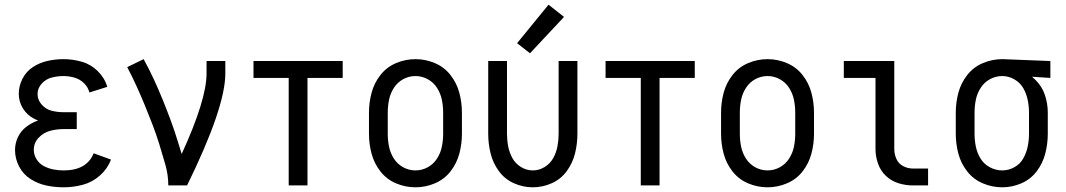

<svg xmlns="http://www.w3.org/2000/svg" viewBox="-20 -790 4540 818"><path d="M251 8Q214 8 178 0.5Q142 -7 110.5 -27Q79 -47 61.5 -80.5Q44 -114 44 -151Q44 -179 56 -205Q68 -231 90.5 -248.5Q113 -266 140 -276L142 -277Q133 -280 124 -285Q95 -300 77.5 -328.5Q60 -357 60 -390Q60 -424 76 -455Q92 -486 120.5 -504.5Q149 -523 182.5 -530.5Q216 -538 250 -538Q290 -538 328.5 -527Q367 -516 396.5 -487Q426 -458 437 -420L361 -396Q355 -419 337.5 -436Q320 -453 296.5 -459.5Q273 -466 250 -466Q225 -466 200 -459.5Q175 -453 157.5 -433.5Q140 -414 140 -389Q140 -364 158 -344Q176 -324 200.5 -318Q225 -312 250 -312H307V-240H250Q221 -240 193 -232.5Q165 -225 144.5 -203Q124 -181 124 -152Q124 -130 136 -111Q148 -92 167.5 -82Q187 -72 208 -68Q229 -64 251 -64Q350 -64 379 -137L453 -110Q438 -71 406 -42.5Q374 -14 333.5 -3Q293 8 251 8Z M697 0Q697 -45 684.5 -88.5Q672 -132 659 -174.5Q646 -217 630 -258.5Q614 -300 597 -341.5Q580 -383 561.5 -423.5Q543 -464 522 -504L592 -538Q615 -496 635 -453Q655 -410 673 -365.5Q691 -321 707.5 -276.5Q724 -232 738 -186Q746 -160 754 -134Q860 -365 860 -477V-530H940V-477Q940 -332 777 0Z M1060 -458V-530H1440V-458ZM1210 0V-530H1290V0Z M1750 8Q1707 8 1667 -9Q1627 -26 1600.5 -60Q1574 -94 1563 -135.5Q1552 -177 1552 -220V-310Q1552 -353 1563 -394.5Q1574 -436 1600.5 -470Q1627 -504 1667 -521Q1707 -538 1750 -538Q1793 -538 1833 -521Q1873 -504 1899.5 -470Q1926 -436 1937 -394.5Q1948 -353 1948 -310V-220Q1948 -177 1937 -135.5Q1926 -94 1899.5 -60Q1873 -26 1833 -9Q1793 8 1750 8ZM1750 -64Q1778 -64 1802.5 -77.5Q1827 -91 1842 -114.5Q1857 -138 1862.5 -165Q1868 -192 1868 -220V-310Q1868 -338 1862.5 -365Q1857 -392 1842 -415.5Q1827 -439 1802.5 -452.5Q1778 -466 1750 -466Q1722 -466 1697.5 -452.5Q1673 -439 1658 -415.5Q1643 -392 1637.5 -365Q1632 -338 1632 -310V-220Q1632 -192 1637.5 -165Q1643 -138 1658 -114.5Q1673 -91 1697.5 -77.5Q1722 -64 1750 -64Z M2238 -563 2183 -606 2317 -770 2383 -718ZM2250 8Q2208 8 2169 -9.5Q2130 -27 2105 -61.5Q2080 -96 2070 -137Q2060 -178 2060 -220V-530H2140V-220Q2140 -193 2145 -166.5Q2150 -140 2163 -116.5Q2176 -93 2199.5 -78.5Q2223 -64 2250 -64Q2277 -64 2300.5 -78.5Q2324 -93 2337 -116.5Q2350 -140 2355 -166.5Q2360 -193 2360 -220V-530H2440V-220Q2440 -178 2430 -137Q2420 -96 2395 -61.5Q2370 -27 2331 -9.5Q2292 8 2250 8Z M2560 -458V-530H2940V-458ZM2710 0V-530H2790V0Z M3250 8Q3207 8 3167 -9Q3127 -26 3100.5 -60Q3074 -94 3063 -135.5Q3052 -177 3052 -220V-310Q3052 -353 3063 -394.5Q3074 -436 3100.5 -470Q3127 -504 3167 -521Q3207 -538 3250 -538Q3293 -538 3333 -521Q3373 -504 3399.5 -470Q3426 -436 3437 -394.5Q3448 -353 3448 -310V-220Q3448 -177 3437 -135.5Q3426 -94 3399.5 -60Q3373 -26 3333 -9Q3293 8 3250 8ZM3250 -64Q3278 -64 3302.5 -77.5Q3327 -91 3342 -114.5Q3357 -138 3362.5 -165Q3368 -192 3368 -220V-310Q3368 -338 3362.5 -365Q3357 -392 3342 -415.5Q3327 -439 3302.5 -452.5Q3278 -466 3250 -466Q3222 -466 3197.5 -452.5Q3173 -439 3158 -415.5Q3143 -392 3137.5 -365Q3132 -338 3132 -310V-220Q3132 -192 3137.5 -165Q3143 -138 3158 -114.5Q3173 -91 3197.5 -77.5Q3222 -64 3250 -64Z M3869 0Q3838 0 3807.5 -9.5Q3777 -19 3754 -41Q3731 -63 3720.5 -93.5Q3710 -124 3710 -155V-458H3575V-530H3790V-155Q3790 -133 3799 -113Q3808 -93 3827.5 -82.5Q3847 -72 3869 -72H3934V0Z M4250 8Q4207 8 4167 -9Q4127 -26 4100.5 -60Q4074 -94 4063 -135.5Q4052 -177 4052 -220V-310Q4052 -353 4063 -394.5Q4074 -436 4100.5 -470Q4127 -504 4167 -521Q4207 -538 4250 -538H4251L4455 -530V-458L4377 -463Q4384 -457 4391 -450Q4419 -423 4431.5 -386Q4444 -349 4444 -310V-220Q4444 -178 4433.5 -136.5Q4423 -95 4397 -60.5Q4371 -26 4331.5 -9Q4292 8 4250 8ZM4250 -64Q4277 -64 4301.5 -77.5Q4326 -91 4339.5 -115Q4353 -139 4358.5 -166Q4364 -193 4364 -220V-310Q4364 -337 4358.5 -364Q4353 -391 4339.5 -414.5Q4326 -438 4301.5 -452Q4277 -466 4250 -466Q4222 -466 4197.5 -452.5Q4173 -439 4158 -415.5Q4143 -392 4137.5 -365Q4132 -338 4132 -310V-220Q4132 -193 4137.5 -165.5Q4143 -138 4157.5 -114.5Q4172 -91 4197 -77.5Q4222 -64 4250 -64Z"/></svg>

Font: Iosevka SS01
Style: Regular
Weight: 400
Monospace: yes
Designer: Belleve Invis
Foundry: Belleve Invis
Version: 2.3.3; ttfautohint (v1.8.3)